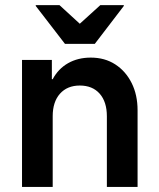

<svg xmlns="http://www.w3.org/2000/svg" viewBox="-20 -736 625 756"><path d="M66.7 0V-500H184.2V-424.2H187.5Q209.2 -465 247.9 -487.1Q286.7 -509.2 337.5 -509.2Q392.5 -509.2 433.8 -482.5Q475 -455.8 498.3 -409.2Q521.7 -362.5 521.7 -301.7V0H400.8V-278.3Q400.8 -335 372.5 -367.1Q344.2 -399.2 294.2 -399.2Q245 -399.2 216.2 -367.1Q187.5 -335 187.5 -278.3V0ZM235.8 -563.3 120.8 -712.5V-715.8H214.2L294.2 -642.5L375 -715.8H467.5V-712.5L353.3 -563.3Z"/></svg>

Font: Funnel Sans SemiBold
Style: Regular
Weight: 600
Designer: NORD ID, Kristian Moeller
Foundry: Dicotype
Version: Version 1.000